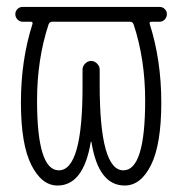

<svg xmlns="http://www.w3.org/2000/svg" viewBox="-20 -540 540 569"><path d="M124 -467.8Q89.8 -364.3 89.8 -242.2Q89.8 -35.2 154.3 -35.2Q225.6 -35.2 224.6 -289.1V-334Q224.6 -343.8 232.4 -351.6Q240.2 -359.4 250 -359.4Q259.8 -359.4 267.6 -351.6Q275.4 -343.8 275.4 -334V-289.1Q275.4 -35.2 345.7 -35.2Q410.2 -35.2 410.2 -242.2Q410.2 -364.3 376 -467.8Q373 -475.6 365.2 -475.6H134.8Q127 -475.6 124 -467.8ZM46.9 -475.6Q38.1 -475.6 31.7 -482.4Q25.4 -489.3 25.4 -498Q25.4 -506.8 31.7 -513.2Q38.1 -519.5 46.9 -519.5H453.1Q461.9 -519.5 468.3 -513.2Q474.6 -506.8 474.6 -498Q474.6 -489.3 468.3 -482.4Q461.9 -475.6 453.1 -475.6H428.7Q421.9 -475.6 423.8 -468.8Q458 -361.3 458 -236.3Q458 -112.3 427.7 -51.3Q397.5 9.8 349.6 9.8Q271.5 9.8 251 -119.1Q251 -120.1 250 -120.1Q249 -120.1 249 -119.1Q227.5 9.8 150.4 9.8Q103.5 9.8 72.8 -51.3Q42 -112.3 42 -236.3Q42 -362.3 76.2 -468.8Q78.1 -475.6 71.3 -475.6Z"/></svg>

Font: Rounded Mgen+ 1m light
Style: Regular
Weight: 200
Designer: [Source Han Sans]
Ryoko NISHIZUKA  (kana & ideographs); Paul D. Hunt (Latin, Greek & Cyrillic); Wenlong ZHANG  (bopomofo
Version: Version 1.059.20150602